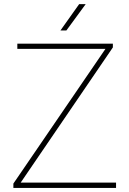

<svg xmlns="http://www.w3.org/2000/svg" viewBox="-20 -926 638 946"><path d="M551.8 -26.4V0H45.9V-21.5L499.5 -685.1H65.4V-710.9H536.1V-692.4L82 -26.4ZM277.8 -775.9 370.1 -905.8H402.3L307.1 -775.9Z"/></svg>

Font: Vazirmatn UI FD Thin
Style: Regular
Weight: 100
Designer: Saber Rastikerdar
Foundry: Saber Rastikerdar
Version: Version 33.003